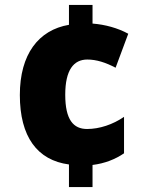

<svg xmlns="http://www.w3.org/2000/svg" viewBox="-20 -744 593 774"><path d="M353 -649V-724H258V-644C135 -623 60 -525 60 -361C60 -193 130 -98 258 -81V10H353V-79C402 -85 445 -102 480 -126V-273C435 -242 381 -224 331 -224C276 -224 243 -261 243 -362C243 -462 277 -504 332 -504C369 -504 406 -492 446 -471L497 -608C455 -631 404 -645 353 -649Z"/></svg>

Font: Noto Sans Thai SemCond Blk
Style: Regular
Weight: 900
Width: 4
Designer: Monotype Design Team
Foundry: Monotype Imaging Inc.
Version: Version 2.002